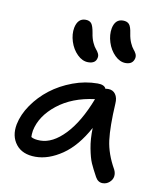

<svg xmlns="http://www.w3.org/2000/svg" viewBox="-90 -886 810 969"><g transform="rotate(10 315.0 -401.0)"><path d="M511.2 -605Q481.4 -605 455.6 -630.6Q429.7 -656.2 417.7 -694.1Q405.8 -731.9 412.1 -766.1Q421.9 -814 461.9 -814Q482.9 -814 493.4 -802.2Q503.9 -790.5 508.8 -755.9Q512.7 -729.5 521.7 -709.2Q530.8 -689 538.8 -679.9Q546.9 -670.9 552.2 -660.2Q557.6 -649.4 555.2 -637.2Q547.9 -605 511.2 -605ZM324.2 -576.2Q294.4 -576.2 268.6 -601.6Q242.7 -627 230.7 -664.6Q218.8 -702.1 225.1 -735.8Q235.4 -785.2 274.9 -785.2Q295.4 -785.2 305.2 -772.9Q314.9 -760.7 320.8 -725.1Q324.7 -698.2 334 -678Q343.3 -657.7 351.6 -648.7Q359.9 -639.6 365.2 -628.9Q370.6 -618.2 368.2 -606.9Q362.8 -576.2 324.2 -576.2ZM145 -60.1Q77.6 -60.1 44.9 -101.8Q12.2 -143.6 23.9 -205.1Q34.2 -256.8 68.6 -306.6Q103 -356.4 152.1 -394.3Q201.2 -432.1 264.2 -455.6Q327.1 -479 391.1 -479Q425.8 -479 434.1 -459Q438 -460.9 448.2 -460.9Q472.2 -460.9 485.4 -442.6Q498.5 -424.3 496.1 -394Q489.3 -275.4 498 -206.8Q506.8 -138.2 547.9 -65.9Q556.6 -48.8 554.2 -31.5Q551.8 -14.2 536.9 -1Q522 12.2 502 12.2Q478.5 12.2 464.8 -12.2Q443.4 -51.3 432.1 -76.9Q420.9 -102.5 411.9 -149.7Q402.8 -196.8 404.8 -253.9Q351.1 -154.8 281.5 -107.4Q211.9 -60.1 145 -60.1ZM109.9 -188Q106.9 -166.5 107.9 -154.8Q123 -145 154.8 -145Q218.3 -145 281.2 -210.9Q344.2 -276.9 391.1 -398.9Q275.9 -384.3 200.7 -324.7Q125.5 -265.1 109.9 -188Z"/></g></svg>

Font: Shantell Sans Irregular Bouncy
Style: Italic
Weight: 400
Italic angle: -11.31°
Designer: Stephen Nixon, Anya Danilova, Shantell Martin
Foundry: Arrow Type
Version: Version 1.006;[9816181b4]